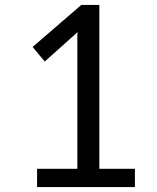

<svg xmlns="http://www.w3.org/2000/svg" viewBox="-20 -757 636 777"><path d="M382 -74V-737H309L112 -567L161 -508L294 -627C293 -620 293 -611 293 -602V-74H130V0H526V-74Z"/></svg>

Font: Spoqa Han Sans Neo Regular
Style: Regular
Weight: 400
Designer: [Spoqa Han Sans Neo] Dong-huui Kim  Younghwa Kang  Yujin Lee  [Noto Sans] Ryoko NISHIZUKA  (kana & ideographs); Paul D. 
Foundry: Spoqa (http://www.spoqa-han-sans.com)
Version: Version 1.000